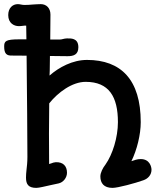

<svg xmlns="http://www.w3.org/2000/svg" viewBox="-25 -890 804 924"><path d="M100.1 -35.2C100.1 -3.4 111.3 14.2 149.9 14.2C162.6 14.2 194.3 6.3 218.3 1C231 -1.5 244.1 -4.9 256.8 -7.3C279.8 -12.2 297.4 -35.2 297.4 -58.6C297.4 -91.3 278.3 -110.8 243.2 -109.4C234.9 -108.9 228 -106.4 222.2 -104C213.9 -101.1 212.4 -100.6 211.4 -100.6C210.4 -200.2 210.4 -296.4 211.9 -392.6C253.9 -445.3 322.3 -496.1 387.2 -496.1C499 -496.1 542.5 -425.3 542.5 -302.2C542.5 -228.5 516.6 -146.5 482.9 -98.6C469.2 -81.1 458 -58.6 458 -41C458 -8.8 474.6 14.2 516.6 14.2C542.5 14.2 627 -8.8 665 -22.5C688 -30.3 704.1 -48.8 704.1 -73.2C704.1 -86.9 695.8 -124.5 652.3 -124.5C635.3 -124.5 621.6 -119.1 607.4 -114.3C634.3 -169.4 652.3 -242.2 652.3 -302.2C652.3 -506.3 557.6 -601.6 393.6 -601.6C324.7 -601.6 258.8 -566.4 213.4 -526.4L214.4 -551.3C214.4 -575.2 214.8 -598.1 215.3 -620.6C244.1 -620.1 272 -619.6 300.3 -619.6C329.1 -619.6 352.1 -627 352.1 -662.6C352.1 -708.5 314.5 -705.1 296.9 -705.1C283.7 -705.1 273.4 -699.7 262.7 -699.7H216.8C217.3 -740.7 217.8 -780.3 217.8 -819.8C217.8 -851.1 198.2 -870.1 171.4 -870.1C161.1 -870.1 146 -869.1 131.8 -868.2C118.7 -866.7 105 -866.2 91.8 -866.2C80.6 -866.2 71.3 -870.1 61 -870.1C35.6 -870.1 14.6 -851.6 14.6 -817.4C14.6 -778.3 42.5 -764.2 65.9 -764.2C81.1 -764.2 91.3 -767.6 101.1 -766.6C101.1 -746.6 101.6 -724.1 102.1 -700.7H68.8C2.4 -700.7 -4.9 -692.4 -4.9 -666.5C-4.9 -632.3 5.9 -621.1 34.7 -622.6C39.6 -623 41.5 -623 103 -622.1C105 -443.4 106.9 -223.6 106.9 -134.8C106.9 -109.4 104.5 -88.9 102.5 -71.8C101.1 -59.6 100.1 -46.9 100.1 -35.2Z"/></svg>

Font: Autour One
Style: Regular
Weight: 400
Designer: Eben Sorkin
Foundry: Eben Sorkin
Version: Version 1.002